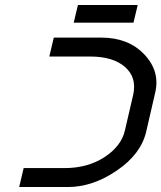

<svg xmlns="http://www.w3.org/2000/svg" viewBox="-20 -751 648 771"><path d="M515 -371Q530 -440 482 -482Q434 -524 342 -524H178L196 -600H387Q495 -600 559 -533Q624 -465 603 -378L567 -222Q546 -132 449 -66Q352 0 253 0H57L75 -76H239Q331 -76 398 -119Q468 -164 482 -229ZM293 -731H533L516 -660H276Z"/></svg>

Font: Miedinger
Style: Italic
Weight: 400
Italic angle: -13°
Version: Version 001.000